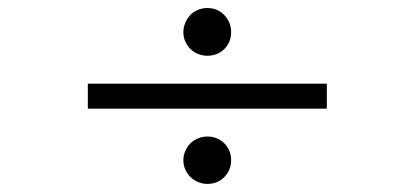

<svg xmlns="http://www.w3.org/2000/svg" viewBox="-20 -536 1030 477"><path d="M554.2 -456.1Q554.2 -431.2 537.4 -414.3Q520.5 -397.5 495.1 -397.5Q482.9 -397.5 471.7 -402.1Q460.4 -406.7 452.6 -414.8Q444.8 -422.9 440.2 -433.3Q435.5 -443.8 435.5 -456.1Q435.5 -467.8 440.2 -479Q444.8 -490.2 452.6 -498.5Q460.4 -506.8 471.7 -511.5Q482.9 -516.1 495.1 -516.1Q520.5 -516.1 537.4 -498.3Q554.2 -480.5 554.2 -456.1ZM198.2 -266.1V-328.1H792V-266.1ZM554.2 -138.2Q554.2 -113.3 537.4 -96.2Q520.5 -79.1 495.1 -79.1Q482.9 -79.1 471.7 -84Q460.4 -88.9 452.6 -96.7Q444.8 -104.5 440.2 -115.2Q435.5 -126 435.5 -138.2Q435.5 -149.9 440.2 -160.6Q444.8 -171.4 452.6 -179.4Q460.4 -187.5 471.7 -192.1Q482.9 -196.8 495.1 -196.8Q520.5 -196.8 537.4 -179.7Q554.2 -162.6 554.2 -138.2Z"/></svg>

Font: Simplified Naskh
Style: Regular
Weight: 400
Designer: SIL International
Foundry: Arabeyes
Version: 1.02_alpha